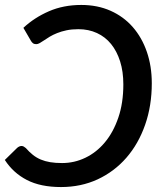

<svg xmlns="http://www.w3.org/2000/svg" viewBox="-24 -748 666 776"><path d="M63 -158Q68 -158 72.2 -155.5Q76.5 -153 80.5 -149.5Q94.5 -133.5 109 -122Q123.5 -110.5 140.8 -103.2Q158 -96 179 -92.5Q200 -89 227 -89Q276.5 -89 321.2 -110.5Q366 -132 400 -172.8Q434 -213.5 454.2 -272.5Q474.5 -331.5 474.5 -407Q474.5 -458.5 461.5 -499.8Q448.5 -541 425 -570Q401.5 -599 367.8 -614.5Q334 -630 293 -630Q266 -630 244.8 -625.5Q223.5 -621 206.8 -614.2Q190 -607.5 177.2 -599.8Q164.5 -592 154.5 -585.2Q144.5 -578.5 136.8 -574Q129 -569.5 122.5 -569.5Q114 -569.5 109 -573.5Q104 -577.5 101 -583L70.5 -635.5Q115 -677 173.8 -702.5Q232.5 -728 304.5 -728Q370 -728 422.8 -704.5Q475.5 -681 512.5 -638.8Q549.5 -596.5 569.5 -538.5Q589.5 -480.5 589.5 -411.5Q589.5 -320.5 562.5 -243.5Q535.5 -166.5 486.8 -110.5Q438 -54.5 370.8 -23.2Q303.5 8 222.5 8Q140 8 84.8 -20.5Q29.5 -49 -4.5 -101.5L45.5 -150.5Q54.5 -158 63 -158Z"/></svg>

Font: Lato Semibold
Style: Italic
Weight: 600
Italic angle: -7°
Designer: Lukasz Dziedzic
Foundry: tyPoland Lukasz Dziedzic
Version: Version 2.006; 2014-01-15